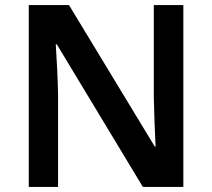

<svg xmlns="http://www.w3.org/2000/svg" viewBox="-20 -734 833 754"><path d="M700 0H541L203 -560H199Q202 -515 204.5 -463.5Q207 -412 208 -360V0H93V-714H251L588 -158H591Q589 -198 587 -250Q585 -302 584 -351V-714H700Z"/></svg>

Font: Noto Sans Malayalam SemiBold
Style: Regular
Weight: 600
Designer: Jelle Bosma - Monotype Design Team
Foundry: Monotype Imaging Inc.
Version: Version 2.104; ttfautohint (v1.8.4.7-5d5b)